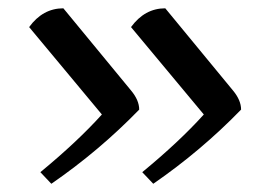

<svg xmlns="http://www.w3.org/2000/svg" viewBox="-20 -538 652 460"><path d="M376 -518.1 538.1 -321.3Q557.6 -297.9 557.6 -275.4Q461.9 -176.8 347.2 -97.7L320.8 -125.5Q409.2 -198.2 468.3 -263.7L293.9 -473.1Q326.7 -518.1 376 -518.1ZM131.8 -518.1 293.9 -321.3Q313.5 -297.9 313.5 -275.4Q217.8 -176.8 103 -97.7L76.7 -125.5Q165 -198.2 224.1 -263.7L49.8 -473.1Q82.5 -518.1 131.8 -518.1Z"/></svg>

Font: Balgruf
Style: Regular
Weight: 500
Designer: Paul James MIller
Foundry: High-Logic / Made with FontCreator
Version: Version 1.201;March 28, 2021;FontCreator 13.0.0.2683 64-bit